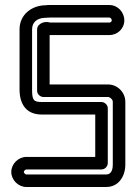

<svg xmlns="http://www.w3.org/2000/svg" viewBox="-20 -703 545 766"><path d="M180 -633H416C420 -633 426 -628 426 -622C426 -618 422 -613 416 -613H180C179 -613 154 -622 135 -603C130 -598 128 -591 128 -585V-341C128 -326 142 -316 153 -316H411C419 -316 430 -306 430 -297V-46C430 -17 418 -7 404 -7H85C81 -7 75 -13 75 -17C75 -21 81 -27 85 -27H385C400 -27 410 -41 410 -52V-271C410 -286 396 -296 385 -296H147C114 -296 108 -303 108 -346V-586C108 -614 128 -632 162 -632C169 -632 169 -633 180 -633ZM85 43H404C454 43 480 -1 480 -46V-297C480 -334 449 -367 409 -366H178V-563H180H416C448 -563 476 -588 476 -622C476 -654 450 -683 416 -683H180C174 -683 168 -683 160 -682C108 -681 58 -646 58 -586V-346C58 -291 82 -246 147 -246H360V-77H85C53 -77 25 -49 25 -17C25 15 53 43 85 43Z"/></svg>

Font: Electronic
Style: Outline
Weight: 700
Version: Version 1.011